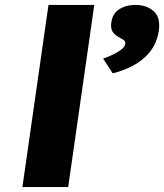

<svg xmlns="http://www.w3.org/2000/svg" viewBox="-20 -760 667 780"><path d="M71 0 177 -740H363L257 0ZM438 -462 399 -522Q414 -527 434 -536Q454 -545 470.5 -557Q487 -569 489 -582Q490 -592 483.5 -596.5Q477 -601 465 -608Q445 -618 437 -632Q429 -646 432 -668Q437 -705 464.5 -722.5Q492 -740 529 -740Q576 -740 604.5 -714.5Q633 -689 625 -634Q620 -601 605 -573.5Q590 -546 565.5 -524.5Q541 -503 509 -487.5Q477 -472 438 -462Z"/></svg>

Font: Lexend ExtBd
Style: Italic
Weight: 800
Italic angle: -8.13011°
Designer: Bonnie Shaver-Troup, Thomas Jockin
Foundry: Lexend
Version: Version 1.007